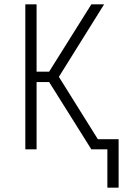

<svg xmlns="http://www.w3.org/2000/svg" viewBox="-20 -690 590 887"><path d="M528 177H476V0H402L207 -311H149V0H97V-670H149V-359H207L402 -670H461L252 -335L432 -47H528Z"/></svg>

Font: Lode Dark Term
Style: Regular
Weight: 400
Monospace: yes
Designer: Belleve Invis
Foundry: Belleve Invis
Version: Version 29.2.0